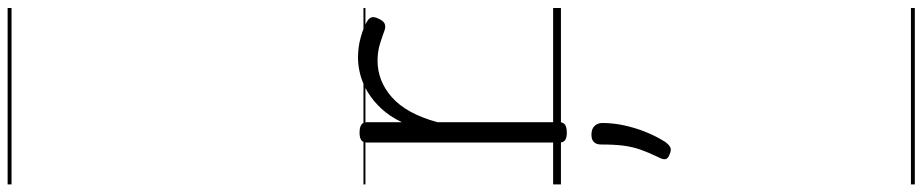

<svg xmlns="http://www.w3.org/2000/svg" viewBox="-954 -501 2360 491"><g transform="rotate(-90 225.5 -255.0)"><path d="M132 15Q119 15 113 10.5Q107 6 107 -4V-496Q107 -506 113 -510.5Q119 -515 132 -515Q146 -515 152.5 -510.5Q159 -506 159 -496V-407Q174 -438 193.5 -459Q213 -480 235 -493.5Q257 -507 280 -513Q303 -519 324 -519Q352 -519 378 -511.5Q404 -504 418 -495Q426 -490 427.5 -483Q429 -476 422 -463Q417 -453 410 -450.5Q403 -448 394 -451Q381 -456 360.5 -462.5Q340 -469 316 -469Q291 -469 267.5 -460Q244 -451 223 -432.5Q202 -414 186 -385Q170 -356 159 -316V-4Q159 6 152.5 10.5Q146 15 132 15ZM77 278Q66 274 64.5 267.5Q63 261 70 248Q82 223 89 203Q96 183 99 160Q102 137 102 102Q102 91 108 84.5Q114 78 127 78Q142 78 149.5 86Q157 94 157 106Q157 133 151 161Q145 189 134.5 215.5Q124 242 109 266Q102 276 95 279.5Q88 283 77 278ZM0 895H451V905H0ZM0 -20H451V0H0ZM0 -505H451V-500H0ZM0 -1415H451V-1405H0Z"/></g></svg>

Font: Playwrite BE WAL Guides
Style: Regular
Weight: 400
Designer: Veronika Burian, José Scaglione
Foundry: TypeTogether
Version: Version 1.003